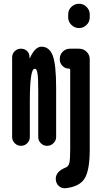

<svg xmlns="http://www.w3.org/2000/svg" viewBox="-20 -780 540 1027"><path d="M280.3 -309.6V-46.9Q280.3 -28.3 266.1 -14.2Q252 0 231.9 0Q211.9 0 198.2 -14.2Q184.6 -28.3 184.6 -46.9V-290Q184.6 -329.1 183.6 -352.5Q182.6 -376 180.2 -389.6Q177.7 -403.3 174.3 -407.7Q170.9 -412.1 165 -412.1Q139.6 -412.1 139.6 -237.3V-46.9Q139.6 -28.3 126 -14.2Q112.3 0 92.3 0Q72.3 0 58.6 -14.2Q44.9 -28.3 44.9 -46.9V-473.6Q44.9 -492.2 58.6 -505.9Q72.3 -519.5 90.8 -519.5H92.8Q111.3 -519.5 124.5 -507.3Q137.7 -495.1 137.7 -475.6V-469.7Q137.7 -468.8 138.7 -468.8Q140.6 -468.8 140.6 -470.7Q167 -529.3 201.2 -530.3Q244.1 -530.3 262.2 -482.4Q280.3 -434.6 280.3 -309.6ZM403.3 -759.8Q426.8 -759.8 443.4 -742.7Q460 -725.6 460 -703.1V-686.5Q460 -663.1 442.9 -646.5Q425.8 -629.9 403.3 -629.9H402.3Q378.9 -629.9 361.8 -647Q344.7 -664.1 344.7 -686.5V-703.1Q344.7 -726.6 361.8 -743.2Q378.9 -759.8 402.3 -759.8ZM403.3 -519.5Q426.8 -519.5 443.4 -502.9Q460 -486.3 460 -462.9V19.5Q460 130.9 432.6 174.8Q405.3 218.8 331.1 226.6Q308.6 228.5 293.5 213.9Q278.3 199.2 278.3 175.8Q278.3 137.7 331.1 116.2Q346.7 110.4 351.1 90.8Q355.5 71.3 355.5 19.5V-406.2Q355.5 -413.1 347.7 -413.1Q328.1 -413.1 314 -427.7Q299.8 -442.4 299.8 -460.9V-465.8Q299.8 -488.3 315.9 -503.9Q332 -519.5 353.5 -519.5Z"/></svg>

Font: Rounded Mgen+ 2m bold
Style: Bold
Weight: 700
Designer: [Source Han Sans]
Ryoko NISHIZUKA  (kana & ideographs); Paul D. Hunt (Latin, Greek & Cyrillic); Wenlong ZHANG  (bopomofo
Version: Version 1.059.20150602